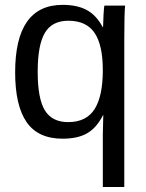

<svg xmlns="http://www.w3.org/2000/svg" viewBox="-20 -558 596 786"><path d="M236.3 9.8C277.7 9.8 311.2 2.4 336.9 -12.5C362.6 -27.3 384.3 -52.1 401.9 -86.9H402.8L400.9 -6.8V207.5H488.8V-391.1C488.8 -467.9 489.9 -516 492.2 -535.2H407.7C406.4 -533.5 405.1 -520.8 403.8 -496.8C402.5 -472.9 401.9 -456.1 401.9 -446.3H400.9C383.3 -479.2 361.5 -502.7 335.4 -516.8C309.4 -531 276.4 -538.1 236.3 -538.1C106.8 -538.1 42 -446 42 -261.7C42 -171.2 57.6 -103.4 88.9 -58.1C120.1 -12.9 169.3 9.8 236.3 9.8ZM400.9 -270.5C400.9 -199.9 389.6 -146.8 367.2 -111.3C344.7 -75.8 308.6 -58.1 258.8 -58.1C215.2 -58.1 183.5 -74.1 163.8 -106C144.1 -137.9 134.3 -190.8 134.3 -264.6C134.3 -337.2 144 -390.1 163.6 -423.3C183.1 -456.5 215.2 -473.1 259.8 -473.1C308.9 -473.1 344.7 -456.5 367.2 -423.3C389.6 -390.1 400.9 -339.2 400.9 -270.5Z"/></svg>

Font: Arimo
Style: Regular
Weight: 400
Designer: Steve Matteson
Foundry: Monotype Imaging Inc.
Version: Version 1.32